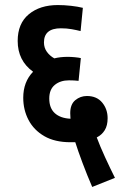

<svg xmlns="http://www.w3.org/2000/svg" viewBox="-20 -652 482 760"><path d="M345 88Q325 42 306.5 -7.5Q288 -57 278 -89Q269 -89 259 -89Q197 -89 155.5 -113Q114 -137 93 -177Q72 -217 72 -265Q72 -328 111 -368Q50 -412 50 -490Q50 -559 94 -595.5Q138 -632 209 -632Q234 -632 261 -629Q288 -626 308 -621L299 -529Q283 -533 263.5 -536.5Q244 -540 221 -540Q154 -540 154 -484Q154 -463 165.5 -447Q177 -431 195 -421Q219 -427 248 -427Q261 -427 276.5 -425.5Q292 -424 300 -422L291 -332Q273 -334 253 -334Q219 -334 197 -316Q175 -298 175 -262Q175 -224 197 -204Q219 -184 259 -182Q258 -195 258 -204Q258 -239 278 -255.5Q298 -272 324 -272Q363 -272 384.5 -246Q406 -220 406 -184Q406 -155 394.5 -136.5Q383 -118 363 -108Q376 -73 396 -29.5Q416 14 435 52Z"/></svg>

Font: Noto Sans Devanagari UI ExtraCondensed SemiBold
Style: Regular
Weight: 600
Width: 2
Designer: Jelle Bosma - Monotype Design Team
Foundry: Monotype Imaging Inc.
Version: Version 2.004; ttfautohint (v1.8.4.7-5d5b)